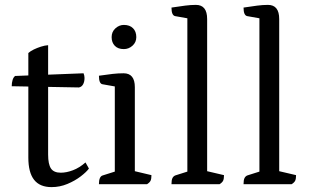

<svg xmlns="http://www.w3.org/2000/svg" viewBox="-20 -754 1270 786"><path d="M191 12Q143 12 119.5 -18Q96 -48 96 -109V-537Q105 -545 118.5 -551.5Q132 -558 147.5 -563Q163 -568 177 -569V-121Q177 -82 188.5 -64.5Q200 -47 229 -47Q252 -47 278.5 -57Q305 -67 330 -89L344 -64Q334 -50 310.5 -32Q287 -14 256 -1Q225 12 191 12ZM303 -396 28 -401Q28 -415 31.5 -426.5Q35 -438 42 -443L322 -454Q324 -449 325 -444.5Q326 -440 326 -435Q326 -419 320 -408.5Q314 -398 303 -396Z M385 0Q385 -32 401 -36L461 -55L450 -41V-413L462 -398L400 -409Q385 -411 385 -444Q419 -449 441.5 -451.5Q464 -454 486 -454Q532 -454 532 -397V-43L520 -56L600 -37Q600 -22 596.5 -14.5Q593 -7 582 0ZM487 -553Q463 -553 450 -566.5Q437 -580 437 -602Q437 -624 452.5 -638Q468 -652 487 -652Q511 -652 524.5 -638.5Q538 -625 538 -602Q538 -581 522.5 -567Q507 -553 487 -553Z M682 0Q682 -17 686 -25Q690 -33 698 -36L758 -55L747 -41V-692L759 -677L697 -688Q682 -691 682 -723Q715 -728 738 -731Q761 -734 782 -734Q828 -734 828 -676V-43L816 -56L897 -37Q897 -22 893.5 -14.5Q890 -7 879 0Z M977 0Q977 -17 981 -25Q985 -33 993 -36L1053 -55L1042 -41V-692L1054 -677L992 -688Q977 -691 977 -723Q1010 -728 1033 -731Q1056 -734 1077 -734Q1123 -734 1123 -676V-43L1111 -56L1192 -37Q1192 -22 1188.5 -14.5Q1185 -7 1174 0Z"/></svg>

Font: Petrona
Style: Regular
Weight: 400
Designer: Ringo R. Seeber
Foundry: Ringo R. Seeber
Version: Version 2.001; ttfautohint (v1.8.3)